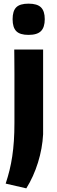

<svg xmlns="http://www.w3.org/2000/svg" viewBox="-20 -811 313 1051"><path d="M136 -620Q89 -620 69 -640.5Q49 -661 49 -706Q49 -751 69 -771Q89 -791 136 -791Q184 -791 204.5 -770.5Q225 -750 225 -706Q225 -662 204.5 -641Q184 -620 136 -620ZM11 194Q23 158 32 121.5Q41 85 47 45Q53 5 56 -40Q59 -85 59 -139Q59 -145 59 -172.5Q59 -200 59 -238.5Q59 -277 59 -322Q59 -367 59 -409.5Q59 -452 58.5 -487Q58 -522 58 -540H216V-76Q212 1 188 78.5Q164 156 124 220Z"/></svg>

Font: Encode Sans Narrow
Style: Bold
Weight: 700
Designer: Pablo Impallari, Andres Torresi
Foundry: Pablo Impallari, Andres Torresi
Version: Version 1.000; ttfautohint (v1.00) -l 8 -r 50 -G 200 -x 14 -